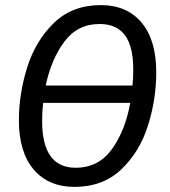

<svg xmlns="http://www.w3.org/2000/svg" viewBox="-20 -720 664 752"><path d="M592 -437Q592 -331 559.5 -228Q527 -125 455 -56.5Q383 12 272 12Q170 12 112 -56Q54 -124 54 -249Q54 -352 86.5 -456Q119 -560 191 -630Q263 -700 375 -700Q477 -700 534.5 -631.5Q592 -563 592 -437ZM159 -385H499Q502 -417 502 -445Q502 -539 469 -582.5Q436 -626 370 -626Q284 -626 232.5 -557.5Q181 -489 159 -385ZM490 -317H149Q145 -284 145 -246Q145 -63 276 -63Q366 -63 418.5 -136Q471 -209 490 -317Z"/></svg>

Font: Fira Sans Condensed
Style: Italic
Weight: 400
Width: 3
Italic angle: -8°
Designer: bBox Type GmbH & Carrois Corporate GbR & Edenspiekermann AG
Foundry: bBox Type GmbH & Carrois Corporate GbR & Edenspiekermann AG
Version: Version 4.301